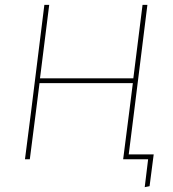

<svg xmlns="http://www.w3.org/2000/svg" viewBox="-20 -657 713 792"><path d="M488 0 513 -195 528 -314H143L128 -195L103 0H83L108 -195L163 -637H183L145 -334H530L568 -637H588L533 -195L511 -20H614L597 111L577 115L591 0Z"/></svg>

Font: Alegreya Sans Thin
Style: Italic
Weight: 100
Italic angle: -7°
Designer: Juan Pablo del Peral
Foundry: Huerta Tipografica
Version: Version 2.007